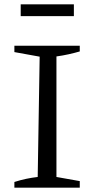

<svg xmlns="http://www.w3.org/2000/svg" viewBox="-20 -861 427 881"><path d="M46 0V-26Q74 -35 100.5 -40.5Q127 -46 153 -49L162 -601L46 -622V-651H346V-625Q322 -618 295 -612Q268 -606 239 -602V-49L346 -30V0ZM75 -787V-841H319V-787Z"/></svg>

Font: Piazzolla 24pt
Style: Regular
Weight: 400
Designer: Juan Pablo del Peral
Foundry: Huerta Tipografica
Version: Version 2.005